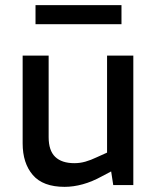

<svg xmlns="http://www.w3.org/2000/svg" viewBox="-20 -719 613 746"><path d="M231 7Q147 7 107.5 -39Q68 -85 68 -162V-503H169V-186Q169 -134 194.5 -109.5Q220 -85 269 -85Q291 -85 312 -91Q333 -97 356 -108L396 -126V-503H498V0H420L408 -78L429 -62L376 -34Q338 -13 301.5 -3Q265 7 231 7ZM118 -625V-699H452V-625Z"/></svg>

Font: REM
Style: Regular
Weight: 400
Designer: Octavio Pardo
Foundry: Ashler Design
Version: Version 1.005;gftools[0.9.28]